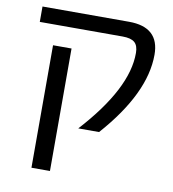

<svg xmlns="http://www.w3.org/2000/svg" viewBox="-83 -596 799 888"><g transform="rotate(10 316.5 -152.5)"><path d="M451.2 -524.4Q593.8 -524.4 593.8 -394.5Q593.8 -212.9 403.3 2H305.7Q508.8 -220.7 507.8 -387.7Q507.8 -421.9 490.7 -437Q473.6 -452.1 433.6 -452.1H44.9V-524.4ZM124 218.8V-356.4H210.9V218.8Z"/></g></svg>

Font: Gen Shin Gothic Regular
Style: Regular
Weight: 400
Designer: [Source Han Sans]
Ryoko NISHIZUKA  (kana & ideographs); Paul D. Hunt (Latin, Greek & Cyrillic); Wenlong ZHANG  (bopomofo
Version: Version 1.002.20150607